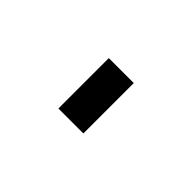

<svg xmlns="http://www.w3.org/2000/svg" viewBox="-34 -518 299 299"><g transform="rotate(45 116.0 -368.5)"><path d="M88 -313V-424H143V-313Z"/></g></svg>

Font: Tomorrow Light
Style: Regular
Weight: 300
Designer: Tony de Marco, Monica Rizzolli
Foundry: Just in Type
Version: Version 2.002